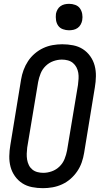

<svg xmlns="http://www.w3.org/2000/svg" viewBox="-20 -974 540 1002"><path d="M204 8Q175 8 147 2.5Q119 -3 96.5 -17.5Q74 -32 58 -54.5Q42 -77 35 -103.5Q28 -130 28.5 -159Q29 -188 34 -217L90 -559Q94 -584 103 -608.5Q112 -633 126.5 -655Q141 -677 161.5 -694.5Q182 -712 205.5 -723Q229 -734 254.5 -738.5Q280 -743 305 -743Q334 -743 362 -737.5Q390 -732 412.5 -717.5Q435 -703 451 -680.5Q467 -658 474 -631.5Q481 -605 480.5 -576Q480 -547 475 -518L419 -176Q415 -151 406.5 -126.5Q398 -102 383 -80Q368 -58 348 -40.5Q328 -23 304 -12Q280 -1 254.5 3.5Q229 8 204 8ZM206 -72Q228 -72 250.5 -80Q273 -88 290.5 -105Q308 -122 317 -144.5Q326 -167 330 -189L387 -531Q389 -547 390 -563Q391 -579 388.5 -594Q386 -609 379 -622.5Q372 -636 360.5 -645.5Q349 -655 334 -659Q319 -663 303 -663Q281 -663 258.5 -655Q236 -647 218.5 -630Q201 -613 192 -590.5Q183 -568 179 -546L122 -204Q120 -188 119.5 -172Q119 -156 121.5 -141Q124 -126 130.5 -112.5Q137 -99 148.5 -89.5Q160 -80 175 -76Q190 -72 206 -72ZM340 -816Q324 -816 308.5 -821.5Q293 -827 284 -839.5Q275 -852 272.5 -868.5Q270 -885 272 -902Q274 -913 280 -924Q286 -935 296 -942Q306 -949 317.5 -951.5Q329 -954 341 -954Q357 -954 372.5 -948.5Q388 -943 397 -930.5Q406 -918 409 -901.5Q412 -885 409 -868Q407 -857 401 -846Q395 -835 385 -828Q375 -821 363.5 -818.5Q352 -816 340 -816Z"/></svg>

Font: Iosevka Curly Medium
Style: Italic
Weight: 500
Italic angle: -9°
Monospace: yes
Designer: Belleve Invis
Foundry: Belleve Invis
Version: Version 22.1.2; ttfautohint (v1.8.4)